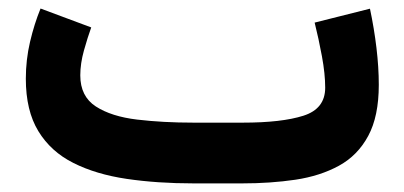

<svg xmlns="http://www.w3.org/2000/svg" viewBox="-20 -426 939 446"><path d="M542.5 0H429.7Q345.2 0 274.2 -10.5Q203.1 -21 150.6 -47.4Q98.1 -73.7 69.1 -121.3Q40 -168.9 40 -243.2Q40 -287.1 49.8 -328.9Q59.6 -370.6 74.2 -406.2L191.9 -362.3Q183.6 -339.4 175 -308.8Q166.5 -278.3 166.5 -251Q166.5 -202.1 202.6 -178.7Q238.8 -155.3 298.6 -148.2Q358.4 -141.1 429.7 -141.1H543.9Q634.3 -141.1 684.8 -157.2Q735.4 -173.3 735.4 -222.2Q735.4 -254.4 727.8 -295.4Q720.2 -336.4 710.9 -373.5L839.4 -405.8Q849.1 -359.9 854.5 -314.7Q859.9 -269.5 859.9 -229Q859.9 -155.8 835.4 -110.4Q811 -64.9 767.3 -41Q723.6 -17.1 666 -8.5Q608.4 0 542.5 0Z"/></svg>

Font: Vazirmatn RD UI ExtraBold
Style: Regular
Weight: 800
Designer: Saber Rastikerdar
Foundry: Saber Rastikerdar
Version: Version 33.003